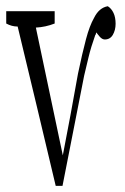

<svg xmlns="http://www.w3.org/2000/svg" viewBox="-27 -548 406 623"><path d="M150.4 -511.7Q150.4 -486.8 150.4 -471.7Q120.6 -460 89.4 -458.5Q133.8 -246.6 176.8 -43.9Q201.7 -171.4 226.1 -309.1Q240.2 -376.5 252 -420.7Q263.7 -464.8 278.3 -490.2Q294.4 -522.9 322.8 -527.8Q334.5 -520.5 341.3 -506.1Q348.1 -491.7 348.1 -470.9Q348.1 -450.2 338.9 -434.6Q330.1 -419.9 313 -419.9Q304.2 -419.9 295.9 -429.7Q293 -432.6 285.2 -442.9Q283.7 -434.1 282.2 -434.6Q268.1 -395 260.3 -362.3Q253.9 -335.4 246.1 -302.7Q210 -118.7 175.8 55.2H153.8Q93.8 -198.7 30.3 -461.9Q30.3 -461.9 29.8 -461.9Q11.2 -461.9 -6.8 -471.7Q-6.8 -486.8 -6.8 -511.7Z"/></svg>

Font: Scarab Serif
Style: Condensed-Light
Weight: 300
Designer: John Roberts
Foundry: Scarab
Version: 1.0